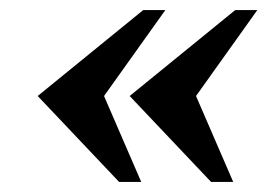

<svg xmlns="http://www.w3.org/2000/svg" viewBox="-20 -397 532 382"><path d="M238 -206 448 -377H492L370 -206L444 -35H400ZM265 -377H309L187 -206L261 -35H217L55 -206Z"/></svg>

Font: Gamine
Style: Bold Italic
Weight: 700
Designer: Tapiwanashe Sebastian Garikayi
Version: Version 1.000